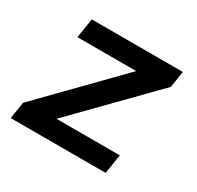

<svg xmlns="http://www.w3.org/2000/svg" viewBox="-120 -667 827 805"><g transform="rotate(30 293.5 -264.0)"><path d="M188 -93.3H494.6L480 0H20L33.2 -81.5L377.4 -433.6H92.8L107.9 -528.3H548.8L536.6 -449.2Z"/></g></svg>

Font: TypoPRO Roboto Mono
Style: Italic
Weight: 500
Designer: Google
Version: Version 2.000986; 2015; ttfautohint (v1.3)